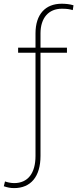

<svg xmlns="http://www.w3.org/2000/svg" viewBox="-64 -780 408 1014"><path d="M149.9 -528.3V-603.5C149.9 -686 193.4 -733.9 262.2 -733.9C289.1 -733.9 302.2 -731.9 320.3 -726.6L324.2 -752C304.2 -758.3 281.7 -760.3 261.7 -760.3C175.8 -760.3 123.5 -704.6 123.5 -603.5V-528.3H31.7V-501.5H123.5V43.5C123.5 135.3 83 187 10.7 187C-7.3 187 -27.3 182.1 -37.6 178.2L-43.9 203.6C-24.9 210 -9.3 213.4 10.7 213.4C98.1 213.4 149.9 153.3 149.9 43.5V-501.5H289.6V-528.3Z"/></svg>

Font: Vazirmatn Thin
Style: Regular
Weight: 100
Designer: Saber Rastikerdar
Foundry: Saber Rastikerdar
Version: Version 33.003